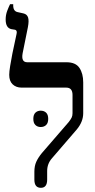

<svg xmlns="http://www.w3.org/2000/svg" viewBox="-20 -889 454 916"><path d="M175 7Q144 7 144 -32V-70Q144 -97 153 -117Q162 -137 180 -159L308 -307Q318 -320 322 -328.5Q326 -337 326 -349V-436Q326 -471 296 -471H83Q57 -471 40.5 -486.5Q24 -502 24 -532Q24 -547 28.5 -574.5Q33 -602 39 -633Q45 -664 51 -689.5Q57 -715 59 -727Q63 -744 52 -747L34 -750Q7 -756 7 -796Q7 -818 14.5 -837.5Q22 -857 28 -869H43V-863Q43 -835 65 -831L92 -825Q109 -821 114 -805.5Q119 -790 113 -759L88 -635Q80 -592 110 -592H297Q341 -592 359 -565Q377 -538 377 -496V-349Q377 -308 346 -271L228 -134Q205 -108 205 -73V-32Q205 7 175 7ZM139 -322Q139 -342 149 -351.5Q159 -361 174 -361Q190 -361 200 -351.5Q210 -342 210 -322Q210 -302 200 -292.5Q190 -283 174 -283Q159 -283 149 -292.5Q139 -302 139 -322Z"/></svg>

Font: Noto Serif Hebrew Condensed SemiBold
Style: Regular
Weight: 600
Width: 3
Designer: Monotype Design Team
Foundry: Monotype Imaging Inc.
Version: Version 2.004; ttfautohint (v1.8.4.7-5d5b)